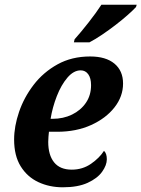

<svg xmlns="http://www.w3.org/2000/svg" viewBox="-20 -786 601 816"><path d="M247 10Q190 10 143 -12Q96 -34 68 -79Q40 -124 40 -193Q40 -249 61 -310.5Q82 -372 123 -425.5Q164 -479 224.5 -512.5Q285 -546 363 -546Q430 -546 466.5 -515.5Q503 -485 503 -431Q503 -376 466.5 -329.5Q430 -283 367 -254.5Q304 -226 223 -226H188Q187 -216 186 -205Q185 -194 185 -183Q185 -127 210 -96Q235 -65 285 -65Q331 -65 367 -90Q403 -115 422 -145Q434 -134 434 -109Q434 -84 414 -56Q394 -28 352.5 -9Q311 10 247 10ZM203 -281Q249 -281 286 -299Q323 -317 345 -349Q367 -381 367 -424Q367 -454 355 -470.5Q343 -487 323 -487Q293 -487 266.5 -456Q240 -425 221.5 -377.5Q203 -330 195 -281ZM294 -606 297 -619Q323 -648 356 -690Q389 -732 411 -766H561L558 -756Q546 -743 523.5 -723Q501 -703 472.5 -681Q444 -659 414.5 -639Q385 -619 360 -606Z"/></svg>

Font: Noto Serif SemiCondensed
Style: Bold Italic
Weight: 700
Width: 4
Italic angle: -12°
Designer: Monotype Design Team
Foundry: Monotype Imaging Inc.
Version: Version 2.014